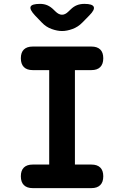

<svg xmlns="http://www.w3.org/2000/svg" viewBox="-20 -970 640 990"><path d="M366.3 -121.5H451.4Q481.2 -121.5 496.9 -106.2Q512.5 -90.9 512.5 -61.1Q512.5 -31.3 496.9 -15.7Q481.2 0 451.4 0H148.6Q118.8 0 103.1 -15.7Q87.5 -31.3 87.5 -61.1Q87.5 -90.9 103.1 -106.2Q118.8 -121.5 148.6 -121.5H233.7V-608.5H148.6Q118.8 -608.5 103.1 -624.1Q87.5 -639.8 87.5 -669.6Q87.5 -699.4 103.1 -714.7Q118.8 -730 148.6 -730H451.4Q481.2 -730 496.9 -714.7Q512.5 -699.4 512.5 -669.6Q512.5 -639.8 496.9 -624.1Q481.2 -608.5 451.4 -608.5H366.3ZM186.3 -950Q207.5 -950 224.5 -942.6Q241.4 -935.2 256.9 -919.7L265.7 -911.2Q282.5 -894.4 299.2 -894.1Q316 -893.7 332.8 -910.5L344.3 -921.4Q359.8 -936.6 376.9 -943.3Q394.1 -950 415.3 -950Q456.7 -950 463.3 -934.8Q469.9 -919.7 440.6 -890.4L404.6 -853.7Q382.6 -831 353.7 -820.5Q324.7 -810 300 -810Q275.3 -810 246.1 -820.5Q217 -831 195.7 -853.7L160.7 -890.1Q131.8 -921.1 137.8 -935.5Q143.9 -950 186.3 -950Z"/></svg>

Font: Maple Mono
Style: Regular
Weight: 400
Monospace: yes
Designer: subframe7536
Version: Version 7.300